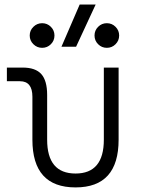

<svg xmlns="http://www.w3.org/2000/svg" viewBox="-20 -815 626 845"><path d="M312.5 9.8Q122.6 9.8 122.6 -200.2V-389.2Q122.6 -457.5 67.9 -457.5H10.3V-517.6H79.6Q136.2 -517.6 161.9 -488.8Q187.5 -460 187.5 -397V-200.2Q187.5 -51.3 312.5 -51.3Q437 -51.3 437 -200.2V-517.6H502V-200.2Q502 9.8 312.5 9.8ZM250.5 -609.4 330.6 -794.9H400.9L314.9 -609.4ZM165.5 -604.5Q143.1 -604.5 127 -620.4Q110.8 -636.2 110.8 -658.7Q110.8 -681.2 127 -697Q143.1 -712.9 165.5 -712.9Q188 -712.9 203.9 -697Q219.7 -681.2 219.7 -658.7Q219.7 -636.2 203.9 -620.4Q188 -604.5 165.5 -604.5ZM450.2 -604.5Q427.7 -604.5 411.9 -620.4Q396 -636.2 396 -658.7Q396 -681.2 411.9 -697Q427.7 -712.9 450.2 -712.9Q472.7 -712.9 488.5 -697Q504.4 -681.2 504.4 -658.7Q504.4 -636.2 488.5 -620.4Q472.7 -604.5 450.2 -604.5Z"/></svg>

Font: CaskaydiaCove NFP Light
Style: Regular
Weight: 300
Designer: Aaron Bell
Foundry: Saja Typeworks
Version: Version 2111.001; VTT 6.35;Nerd Fonts 3.1.1